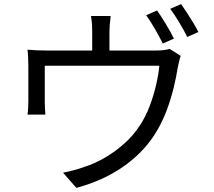

<svg xmlns="http://www.w3.org/2000/svg" viewBox="-20 -867 1040 935"><path d="M745 -816Q764 -789 788 -749.5Q812 -710 827 -679L773 -655Q758 -685 735 -725Q712 -765 692 -793ZM862 -847Q875 -829 891 -804Q907 -779 922 -754.5Q937 -730 946 -711L892 -687Q876 -719 853 -757.5Q830 -796 809 -824ZM860 -595Q856 -585 852 -567Q848 -549 845 -535Q839 -495 826.5 -443Q814 -391 794.5 -337Q775 -283 747 -235Q691 -136 590 -62.5Q489 11 352 48L287 -26Q312 -31 339 -38Q366 -45 390 -54Q441 -70 491.5 -99.5Q542 -129 586.5 -169Q631 -209 661 -256Q689 -298 708.5 -349.5Q728 -401 740 -452.5Q752 -504 756 -547H198Q198 -531 198 -506Q198 -481 198 -453.5Q198 -426 198 -403Q198 -380 198 -368Q198 -355 199 -337.5Q200 -320 201 -309H114Q116 -322 117 -340Q118 -358 118 -373Q118 -385 118 -408.5Q118 -432 118 -459.5Q118 -487 118 -511Q118 -535 118 -548Q118 -564 117 -586.5Q116 -609 114 -625Q136 -623 158.5 -622Q181 -621 207 -621H429V-714Q429 -730 428 -748Q427 -766 423 -789H519Q513 -743 513 -714V-621H737Q766 -621 781 -623.5Q796 -626 806 -629Z"/></svg>

Font: Go Noto Kurrent-Regular
Style: Regular
Weight: 400
Designer: Monotype Design Team
Foundry: Monotype Imaging Inc.
Version: Version 2.012; ttfautohint (v1.8.4.7-5d5b)